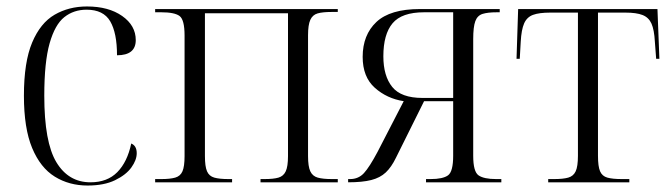

<svg xmlns="http://www.w3.org/2000/svg" viewBox="-20 -564 2078 594"><path d="M251 10Q194 10 149.5 -17.5Q105 -45 79.5 -106Q54 -167 54 -268Q54 -372 79.5 -432.5Q105 -493 149 -518.5Q193 -544 249 -544Q316 -544 358 -514.5Q400 -485 400 -440Q400 -393 342 -393Q342 -462 321 -498Q300 -534 248 -534Q208 -534 179 -511Q150 -488 133.5 -430Q117 -372 117 -268Q117 -124 154.5 -62Q192 0 260 0Q312 0 343 -31.5Q374 -63 386 -120Q403 -113 403 -90Q403 -69 386.5 -46Q370 -23 336 -6.5Q302 10 251 10Z M460 0V-10H479Q506 -10 522 -14.5Q538 -19 544.5 -34Q551 -49 551 -81V-454Q551 -503 535.5 -514.5Q520 -526 479 -526H460V-536H1025V-527H1006Q978 -527 962.5 -522.5Q947 -518 940 -502.5Q933 -487 933 -455V-81Q933 -49 940 -34Q947 -19 963 -14.5Q979 -10 1007 -10H1025V0H786V-10H798Q826 -10 841.5 -14.5Q857 -19 864 -34Q871 -49 871 -81V-523H614V-81Q614 -49 620.5 -34Q627 -19 643 -14.5Q659 -10 687 -10H698V0Z M1057 0V-10H1063Q1089 -10 1106 -28.5Q1123 -47 1148 -94L1229 -251Q1177 -259 1139.5 -292.5Q1102 -326 1102 -388Q1102 -456 1144.5 -496Q1187 -536 1279 -536H1526V-526H1517Q1489 -526 1473 -521Q1457 -516 1450.5 -498.5Q1444 -481 1444 -443V-82Q1444 -33 1460.5 -21.5Q1477 -10 1515 -10H1531V0H1298V-10H1312Q1350 -10 1366 -21.5Q1382 -33 1382 -82V-251H1292L1205 -76Q1191 -47 1173.5 -30.5Q1156 -14 1128.5 -7Q1101 0 1057 0ZM1287 -261H1382V-526H1292Q1223 -526 1194.5 -492Q1166 -458 1166 -390Q1166 -329 1193.5 -295Q1221 -261 1287 -261Z M1676 0V-10H1694Q1722 -10 1738 -14.5Q1754 -19 1761 -34Q1768 -49 1768 -82V-525H1682Q1648 -525 1629 -518Q1610 -511 1601.5 -491.5Q1593 -472 1591 -435L1588 -382H1578L1583 -536H2014L2020 -382H2010L2006 -435Q2004 -472 1995.5 -491Q1987 -510 1968 -517.5Q1949 -525 1915 -525H1830V-82Q1830 -49 1836.5 -34Q1843 -19 1859 -14.5Q1875 -10 1904 -10H1927V0Z"/></svg>

Font: Noto Serif Display SemiCondensed Light
Style: Regular
Weight: 300
Width: 4
Designer: Monotype Design Team
Foundry: Monotype Imaging Inc.
Version: Version 2.009